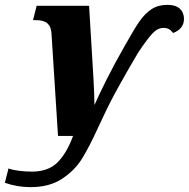

<svg xmlns="http://www.w3.org/2000/svg" viewBox="-108 -560 778 791"><path d="M-88 193 -73 134Q-57 140 -30.5 143.5Q-4 147 23 147Q91 147 129 109Q167 71 193 0H131L104 -424Q102 -451 87 -464Q72 -477 41 -477H28L43 -536H259L277 -237Q281 -167 281 -129H282Q298 -166 331 -232Q364 -298 407 -373Q445 -441 467 -472.5Q489 -504 516 -522Q543 -540 582 -540Q616 -540 633 -524Q650 -508 650 -482Q650 -462 638.5 -447Q627 -432 605 -424Q597 -435 588 -440Q579 -445 565 -445Q541 -445 518.5 -420.5Q496 -396 461 -343Q412 -260 377.5 -197.5Q343 -135 313 -70L295 -32Q259 47 229 95Q199 143 147 177Q95 211 18 211Q-37 211 -88 193Z"/></svg>

Font: Noto Serif NarrowBlack
Style: Italic
Weight: 900
Width: 4
Italic angle: -12°
Designer: Monotype Design Team
Foundry: Monotype Imaging Inc.
Version: Version 1.001